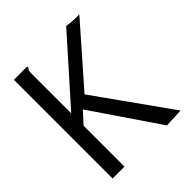

<svg xmlns="http://www.w3.org/2000/svg" viewBox="-179 -741 857 857"><g transform="rotate(-45 250.0 -312.0)"><path d="M166 -312 117 -258V0H42V-623H126V-616Q120 -610 118.5 -603Q117 -596 117 -579V-336L377 -628Q402 -623 429 -623H455L219 -354L471 0L381 4Z"/></g></svg>

Font: Vazir Code
Style: Code
Weight: 400
Foundry: DejaVu fonts team - Redesigned by Saber Rastikerdar
Version: Version 1.1.2